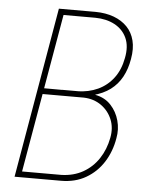

<svg xmlns="http://www.w3.org/2000/svg" viewBox="-52 -754 619 797"><g transform="rotate(5 258.0 -355.5)"><path d="M297.4 -352.1H114.7L118.2 -376.5L265.6 -376Q314.5 -377 352.8 -394.8Q391.1 -412.6 417 -446.8Q442.9 -481 452.1 -530.8Q461.9 -580.1 446.3 -614.5Q430.7 -648.9 396.2 -667.5Q361.8 -686 314.9 -686.5H182.6L63.5 0H38.6L161.1 -710.9H314.5Q356.9 -710.4 390.4 -698Q423.8 -685.5 446 -662.6Q468.3 -639.6 476.8 -606.2Q485.4 -572.8 477.5 -528.8Q470.2 -485.8 452.4 -453.4Q434.6 -420.9 405.3 -398.9Q376 -377 333 -365.7ZM231.9 0H51.3L64.5 -24.4H231.9Q282.7 -25.9 321.8 -48.1Q360.8 -70.3 386 -108.4Q411.1 -146.5 420.4 -195.3Q428.7 -237.3 414.3 -272.2Q399.9 -307.1 369.1 -328.9Q338.4 -350.6 296.9 -352.1H198.7L203.6 -376.5H341.8L343.3 -367.7Q383.3 -359.9 408.2 -333Q433.1 -306.2 443.1 -269.8Q453.1 -233.4 445.8 -195.8Q436.5 -140.1 408.4 -95.9Q380.4 -51.8 335.7 -25.9Q291 0 231.9 0Z"/></g></svg>

Font: Roboto Condensed Thin
Style: Italic
Weight: 250
Italic angle: -12°
Designer: Christian Robertson
Foundry: Google
Version: Version 3.008; 2023